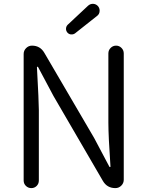

<svg xmlns="http://www.w3.org/2000/svg" viewBox="-20 -967 758 987"><path d="M101.6 -39.1V-689.5Q101.6 -707 114.3 -719.7Q127 -732.4 144.5 -732.4Q186.5 -732.4 208 -695.3L463.9 -257.8L542 -110.4Q543 -108.4 545.4 -108.4Q547.9 -108.4 547.9 -110.4Q537.1 -268.6 537.1 -335.9V-692.4Q537.1 -709 548.8 -720.7Q560.5 -732.4 576.7 -732.4Q592.8 -732.4 604.5 -720.7Q616.2 -709 616.2 -692.4V-43Q616.2 -25.4 603.5 -12.7Q590.8 0 573.2 0Q530.3 0 508.8 -37.1L254.9 -473.6L175.8 -622.1Q174.8 -624 172.4 -624Q169.9 -624 169.9 -621.1Q179.7 -443.4 179.7 -401.4V-39.1Q179.7 -22.5 168.5 -11.2Q157.2 0 141.1 0Q125 0 113.3 -11.2Q101.6 -22.5 101.6 -39.1ZM366.2 -795.9Q358.4 -790 348.6 -790Q346.7 -790 344.7 -790Q334 -791 326.2 -799.8Q319.3 -808.6 319.3 -818.4Q319.3 -831.1 328.1 -839.8L432.6 -937.5Q443.4 -947.3 457 -947.3Q458 -947.3 459 -947.3Q474.6 -946.3 484.4 -934.6Q492.2 -924.8 492.2 -912.1Q492.2 -894.5 478.5 -884.8Z"/></svg>

Font: Gen Jyuu Gothic P Normal
Style: Regular
Weight: 300
Designer: [Source Han Sans]
Ryoko NISHIZUKA  (kana & ideographs); Paul D. Hunt (Latin, Greek & Cyrillic); Wenlong ZHANG  (bopomofo
Version: Version 1.002.20150607